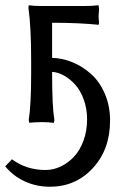

<svg xmlns="http://www.w3.org/2000/svg" viewBox="-39 -460 441 734"><path d="M283.2 -437Q313.5 -437 337.9 -439.9L339.8 -425.8Q337.9 -406.2 337.9 -399.9Q337.9 -388.7 339.8 -373L337.9 -365.2Q263.2 -373 160.2 -373V-238.8Q199.7 -237.8 238.3 -221.9Q276.9 -206.1 309.3 -177Q341.8 -147.9 361.8 -101.6Q381.8 -55.2 381.8 1Q381.8 110.8 316.2 182.4Q250.5 253.9 151.9 253.9Q100.1 253.9 55.7 233.4Q11.2 212.9 -19 175.8L6.8 148.9Q62 189.9 134.8 189.9Q164.6 189.9 192.6 176.8Q220.7 163.6 243.4 139.6Q266.1 115.7 280 78.4Q293.9 41 293.9 -3.9Q293.9 -43.9 281.5 -78.6Q269 -113.3 249.3 -135.5Q229.5 -157.7 206.1 -170.9Q182.6 -184.1 160.2 -185.1V-180.2Q160.2 -52.2 168.9 -1L167 9.8Q148.9 6.8 120.1 6.8Q106.9 6.8 95.2 7.6Q83.5 8.3 78.1 8.8L73.2 9.8L70.8 -1Q80.1 -58.1 80.1 -180.2V-229Q80.1 -356.9 69.8 -429.2L70.8 -439.9Q88.9 -437 123 -437Z"/></svg>

Font: Linear Smooth Low Contrast
Style: Regular
Weight: 500
Designer: Philipp H. Poll, Flanker
Foundry: Philipp H. Poll, reworked by Flanker
Version: Version 1.010 | FøM Fix